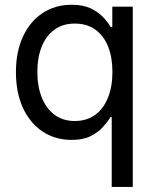

<svg xmlns="http://www.w3.org/2000/svg" viewBox="-20 -563 637 788"><path d="M524.9 204.1H438.5V-82.5H433.6Q421.4 -62.5 401.6 -40.8Q381.8 -19 351.1 -3.9Q320.3 11.2 273.9 11.2Q206.5 11.2 154.8 -23.2Q103 -57.6 74.2 -120.1Q45.4 -182.6 45.4 -267.1Q45.4 -351.1 74.5 -413.3Q103.5 -475.6 155.3 -509.5Q207 -543.5 274.4 -543.5Q321.3 -543.5 352.3 -528.6Q383.3 -513.7 403.1 -492.7Q422.9 -471.7 434.1 -452.1H440.9V-535.6H524.9ZM287.1 -66.4Q336.4 -66.4 370.8 -91.8Q405.3 -117.2 423.3 -162.6Q441.4 -208 441.4 -267.6Q441.4 -327.6 423.6 -372.1Q405.8 -416.5 371.1 -441.4Q336.4 -466.3 287.1 -466.3Q237.8 -466.3 203.4 -441.2Q168.9 -416 151.1 -371.3Q133.3 -326.7 133.3 -267.6Q133.3 -208.5 151.4 -163.1Q169.4 -117.7 203.9 -92Q238.3 -66.4 287.1 -66.4Z"/></svg>

Font: Inter 20pt
Style: Regular
Weight: 400
Version: Version 4.001;git-66647c0bb